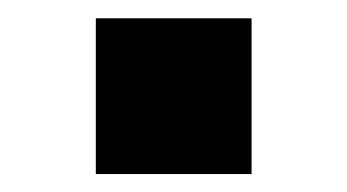

<svg xmlns="http://www.w3.org/2000/svg" viewBox="-20 -194 387 214"><path d="M86.8 0V-173.6H260.4V0Z"/></svg>

Font: 8-bit Operator+ 8
Style: Bold
Weight: 700
Designer: GrandChaos9000
Version: Version 1.3.0 - August 1, 2014